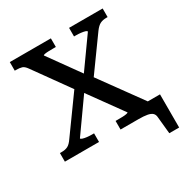

<svg xmlns="http://www.w3.org/2000/svg" viewBox="-197 -868 1153 1198"><g transform="rotate(-30 379.5 -269.0)"><path d="M39 -648V-710H335V-648H318Q302 -648 284.5 -647.5Q267 -647 255.5 -645Q244 -643 244 -639L420 -394L428 -390L665 -63V0H427V-62H444Q460 -62 477.5 -62.5Q495 -63 506.5 -65.5Q518 -68 518 -71L328 -334L320 -339L122 -615Q106 -638 90 -643Q74 -648 47 -648ZM26 0V-62H40Q65 -62 83 -71Q101 -80 120 -108L319 -384L365 -340L180 -79Q180 -74 192 -70Q204 -66 221.5 -64Q239 -62 256 -62H272V0ZM435 -352 390 -398 556 -631Q556 -637 544 -640.5Q532 -644 515 -646Q498 -648 481 -648H466V-710H708V-648H699Q673 -648 654.5 -639Q636 -630 616 -603ZM555 0H526V-67H750V172H679L667 51Q666 31 654.5 20Q643 9 619 4.5Q595 0 555 0Z"/></g></svg>

Font: Roboto Serif Medium
Style: Regular
Weight: 500
Designer: Greg Gazdowicz
Foundry: Commercial Type
Version: Version 1.008